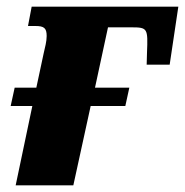

<svg xmlns="http://www.w3.org/2000/svg" viewBox="-20 -556 555 576"><path d="M27 0H200L252 -238H356L368 -293H265L304 -474H374C423 -474 424 -471 421 -398L420 -362H489L515 -536H75L64 -478H86C112 -478 120 -472 120 -448C120 -431 115 -414 111 -396L89 -293H24L12 -238H77Z"/></svg>

Font: Noto Serif Condensed Black
Style: Italic
Weight: 900
Width: 3
Italic angle: -12°
Designer: Monotype Design Team
Foundry: Monotype Imaging Inc.
Version: Version 2.013